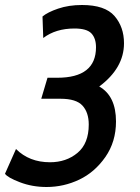

<svg xmlns="http://www.w3.org/2000/svg" viewBox="-23 -734 559 768"><path d="M163 14Q106 14 56.5 -5Q7 -24 -3 -39L41 -138Q94 -85 177 -85Q242 -85 287 -122.5Q332 -160 332 -236Q332 -284 307 -311.5Q282 -339 219 -339H142L167 -423H206Q361 -423 361 -545Q361 -581 342.5 -600.5Q324 -620 275 -620Q200 -620 150 -582L147 -668Q167 -685 209.5 -699.5Q252 -714 305 -714Q397 -714 435 -670Q473 -626 473 -561Q473 -462 374 -388Q441 -350 441 -248Q441 -167 398.5 -106Q356 -45 294 -15.5Q232 14 163 14Z"/></svg>

Font: Cabin
Style: Medium Italic
Weight: 500
Designer: Pablo Impallari
Foundry: Pablo Impallari. www.impallari.com Igino Marini. www.ikern.com
Version: Version 1.005